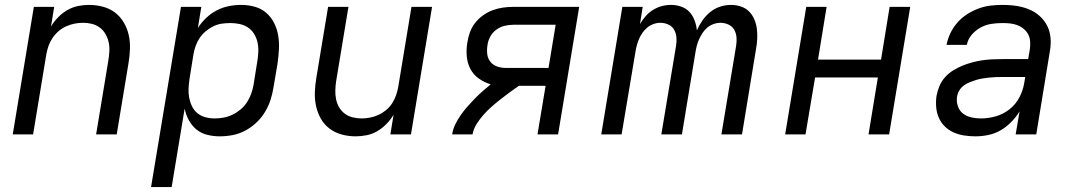

<svg xmlns="http://www.w3.org/2000/svg" viewBox="-20 -548 4390 783"><path d="M32 0 118 -520H201L188 -440Q200 -460 217 -477.5Q234 -495 255 -507Q276 -519 298.5 -523.5Q321 -528 343 -528Q372 -528 400 -520.5Q428 -513 449.5 -496.5Q471 -480 485 -456Q499 -432 505 -405Q511 -378 510 -348.5Q509 -319 504 -290L456 0H372L422 -302Q425 -321 426 -340Q427 -359 423 -376.5Q419 -394 410 -409.5Q401 -425 387 -435.5Q373 -446 355.5 -450.5Q338 -455 319 -455Q301 -455 283.5 -451.5Q266 -448 249.5 -440.5Q233 -433 219 -421Q205 -409 194.5 -393.5Q184 -378 178 -361Q172 -344 169 -327L115 0Z M596 215 718 -520H801L787 -434Q801 -456 821 -475Q841 -494 864.5 -506Q888 -518 913 -523Q938 -528 963 -528Q963 -528 963 -528Q963 -528 964 -528Q992 -528 1019 -520.5Q1046 -513 1066 -495.5Q1086 -478 1098 -454Q1110 -430 1114.5 -403Q1119 -376 1117.5 -347.5Q1116 -319 1112 -290L1095 -190Q1091 -164 1082.5 -138.5Q1074 -113 1059.5 -89.5Q1045 -66 1024.5 -47Q1004 -28 979.5 -15Q955 -2 928.5 3Q902 8 876 8Q849 8 824 1.5Q799 -5 780.5 -20.5Q762 -36 750 -58Q738 -80 733 -105L680 215ZM856 -65Q874 -65 892.5 -68.5Q911 -72 928.5 -80.5Q946 -89 961.5 -102Q977 -115 987.5 -131.5Q998 -148 1004.5 -166Q1011 -184 1014 -202L1030 -302Q1033 -321 1033.5 -340.5Q1034 -360 1029.5 -378Q1025 -396 1015.5 -411Q1006 -426 991 -436Q976 -446 957.5 -450Q939 -454 920 -454Q902 -454 884.5 -451.5Q867 -449 850.5 -441Q834 -433 819.5 -421Q805 -409 794.5 -393.5Q784 -378 778 -361Q772 -344 769 -327L753 -227Q750 -207 749 -187.5Q748 -168 751.5 -149.5Q755 -131 763 -114.5Q771 -98 785 -86.5Q799 -75 817.5 -70Q836 -65 856 -65Z M1430 8Q1401 8 1373.5 0.5Q1346 -7 1324 -23.5Q1302 -40 1288.5 -64Q1275 -88 1269 -115Q1263 -142 1264 -171.5Q1265 -201 1270 -230L1318 -520H1401L1351 -218Q1348 -199 1347.5 -180Q1347 -161 1350.5 -143.5Q1354 -126 1363 -110.5Q1372 -95 1386 -84.5Q1400 -74 1418 -69.5Q1436 -65 1455 -65Q1472 -65 1489.5 -68.5Q1507 -72 1523.5 -79.5Q1540 -87 1554.5 -99Q1569 -111 1579 -126.5Q1589 -142 1595 -159Q1601 -176 1604 -193L1658 -520H1742L1656 0H1572L1585 -80Q1573 -60 1556 -42.5Q1539 -25 1518.5 -13Q1498 -1 1475 3.5Q1452 8 1430 8Z M1824 0Q1827 -21 1836.5 -40.5Q1846 -60 1858.5 -78Q1871 -96 1885.5 -112.5Q1900 -129 1915.5 -145Q1931 -161 1947.5 -175.5Q1964 -190 1981 -204Q1955 -212 1933 -227.5Q1911 -243 1898.5 -266.5Q1886 -290 1883.5 -318.5Q1881 -347 1886 -375Q1889 -396 1896.5 -416.5Q1904 -437 1917.5 -454.5Q1931 -472 1950 -485.5Q1969 -499 1989.5 -506.5Q2010 -514 2031 -517Q2052 -520 2073 -520H2342L2256 0H2172L2205 -198H2096Q2077 -185 2058 -171Q2039 -157 2020.5 -142.5Q2002 -128 1984.5 -112.5Q1967 -97 1951.5 -79.5Q1936 -62 1923.5 -42Q1911 -22 1907 0ZM2042 -271H2217L2246 -447H2073Q2055 -447 2037 -442.5Q2019 -438 2003.5 -426.5Q1988 -415 1979 -398Q1970 -381 1968 -364Q1965 -346 1967 -328Q1969 -310 1979.5 -296.5Q1990 -283 2007 -277Q2024 -271 2042 -271Z M2432 0 2518 -520H2601L2590 -450Q2600 -467 2613 -482Q2626 -497 2643 -507.5Q2660 -518 2678.5 -523Q2697 -528 2716 -528Q2716 -528 2716 -528Q2716 -528 2716 -528Q2738 -528 2758 -521Q2778 -514 2791.5 -499.5Q2805 -485 2812.5 -465Q2820 -445 2822 -424Q2831 -445 2844.5 -464.5Q2858 -484 2876.5 -499Q2895 -514 2917 -521Q2939 -528 2961 -528Q2961 -528 2961 -528Q2961 -528 2961 -528Q2982 -528 3001.5 -521.5Q3021 -515 3034.5 -501.5Q3048 -488 3056 -469.5Q3064 -451 3066.5 -431Q3069 -411 3068 -389.5Q3067 -368 3063 -347L3006 0H2922L2982 -361Q2985 -379 2983.5 -396Q2982 -413 2974 -427Q2966 -441 2950.5 -448Q2935 -455 2918 -455Q2904 -455 2890 -450Q2876 -445 2864.5 -435.5Q2853 -426 2845 -413.5Q2837 -401 2831 -388Q2825 -375 2821.5 -361Q2818 -347 2816 -334L2761 0H2677L2737 -361Q2740 -379 2738.5 -396Q2737 -413 2729 -427Q2721 -441 2705.5 -448Q2690 -455 2673 -455Q2659 -455 2645 -450Q2631 -445 2619.5 -435.5Q2608 -426 2599.5 -413.5Q2591 -401 2585.5 -388Q2580 -375 2576.5 -361Q2573 -347 2571 -334L2515 0Z M3182 0 3268 -520H3351L3316 -305H3573L3608 -520H3692L3606 0H3522L3560 -232H3304L3265 0Z M3958 8Q3935 8 3912 4.5Q3889 1 3869 -8Q3849 -17 3833.5 -32Q3818 -47 3809 -67Q3800 -87 3798 -110Q3796 -133 3799 -156Q3803 -177 3811 -196.5Q3819 -216 3833.5 -232.5Q3848 -249 3866.5 -260.5Q3885 -272 3904.5 -280Q3924 -288 3944.5 -293.5Q3965 -299 3985 -302Q4005 -305 4025.5 -306Q4046 -307 4066 -307H4173L4180 -348Q4182 -363 4181 -379Q4180 -395 4173 -408Q4166 -421 4154.5 -430.5Q4143 -440 4128.5 -445.5Q4114 -451 4098.5 -452.5Q4083 -454 4068 -454Q4045 -454 4022.5 -450.5Q4000 -447 3979.5 -436Q3959 -425 3943 -406.5Q3927 -388 3923 -365H3840Q3845 -390 3856 -413Q3867 -436 3884.5 -456Q3902 -476 3924 -490Q3946 -504 3970 -513Q3994 -522 4018.5 -525Q4043 -528 4068 -528Q4089 -528 4109.5 -526Q4130 -524 4149.5 -519Q4169 -514 4187 -505Q4205 -496 4219.5 -483Q4234 -470 4244.5 -453.5Q4255 -437 4260 -417.5Q4265 -398 4265 -377Q4265 -356 4261 -336L4206 0H4122L4138 -94Q4124 -71 4104 -50.5Q4084 -30 4060.5 -16.5Q4037 -3 4010.5 2.5Q3984 8 3959 8ZM3980 -65Q4010 -65 4040.5 -73.5Q4071 -82 4096.5 -102Q4122 -122 4137 -150.5Q4152 -179 4157 -210L4161 -234H4066Q4053 -234 4039.5 -233.5Q4026 -233 4013 -231.5Q4000 -230 3987 -228Q3974 -226 3961 -222Q3948 -218 3935.5 -213Q3923 -208 3911.5 -200Q3900 -192 3892.5 -179.5Q3885 -167 3883 -154Q3880 -135 3886 -116Q3892 -97 3906.5 -85.5Q3921 -74 3940.5 -69.5Q3960 -65 3980 -65Z"/></svg>

Font: Zed Sans Extended
Style: Italic
Weight: 400
Width: 7
Italic angle: -9°
Designer: Belleve Invis
Foundry: Belleve Invis
Version: Version 1.0.0; ttfautohint (v1.8.4)